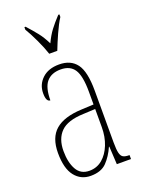

<svg xmlns="http://www.w3.org/2000/svg" viewBox="-146 -837 693 917"><g transform="rotate(-20 200.0 -378.0)"><path d="M153 10Q103 10 72.5 -28.5Q42 -67 42 -146Q42 -224 85.5 -261.5Q129 -299 218 -303L281 -306V-371Q281 -451 259.5 -484Q238 -517 190 -517Q143 -517 118.5 -488.5Q94 -460 94 -395Q73 -395 73 -438Q73 -482 104.5 -512Q136 -542 191 -542Q250 -542 279.5 -502.5Q309 -463 309 -366V-103Q309 -66 313.5 -48.5Q318 -31 328.5 -25.5Q339 -20 358 -20H360V0H288L283 -91H281Q262 -48 234 -19Q206 10 153 10ZM155 -15Q193 -15 221 -38.5Q249 -62 265 -102Q281 -142 281 -191V-283L219 -280Q139 -277 104.5 -242.5Q70 -208 70 -146Q70 -88 90.5 -51.5Q111 -15 155 -15ZM165 -606Q154 -640 134 -682.5Q114 -725 97 -753V-766H103Q130 -736 149.5 -711.5Q169 -687 187 -651Q204 -687 222.5 -711.5Q241 -736 269 -766H275V-753Q257 -725 238 -682.5Q219 -640 206 -606Z"/></g></svg>

Font: Noto Serif Myanmar ExtraCondensed Thin
Style: Regular
Weight: 100
Width: 2
Designer: Ben Mitchell and the Monotype Design Team
Foundry: Monotype Imaging Inc.
Version: Version 2.106; ttfautohint (v1.8.4.7-5d5b)